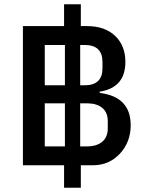

<svg xmlns="http://www.w3.org/2000/svg" viewBox="-20 -800 691 905"><path d="M282 85V-21H88V-677H282V-780H361V-677H390Q474 -677 522.5 -631Q571 -585 571 -508Q571 -387 450 -368V-362Q596 -344 596 -210Q596 -130 545 -75.5Q494 -21 418 -21H361V85ZM191 -398H286V-588H191ZM358 -398H379Q463 -398 463 -478V-508Q463 -588 379 -588H358ZM191 -110H286V-313H191ZM358 -110H390Q436 -110 462 -132Q488 -154 488 -195V-229Q488 -270 462 -291.5Q436 -313 390 -313H358Z"/></svg>

Font: Anuphan Medium
Style: Regular
Weight: 500
Designer: Mike Abbink, Paul van der Laan, Pieter van Rosmalen, Mint Tantisuwanna
Foundry: Bold Monday; Cadson Demak
Version: Version 3.002;hotconv 1.0.109;makeotfexe 2.5.65596